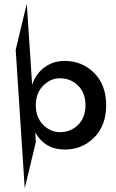

<svg xmlns="http://www.w3.org/2000/svg" viewBox="-20 -800 628 1040"><path d="M331 10Q224 10 171 -82L174 -30L114 220L65 -530L125 -780L154 -342Q176 -403 222.5 -436.5Q269 -470 331 -470Q425 -470 490 -405Q555 -340 555 -230Q555 -120 490 -55Q425 10 331 10ZM304 -376Q254 -376 214 -336Q174 -296 174 -230Q174 -164 214 -124Q254 -84 304 -84Q363 -84 403 -123.5Q443 -163 443 -230Q443 -297 403 -336.5Q363 -376 304 -376Z"/></svg>

Font: Renner* Medium
Style: Medium
Weight: 500
Version: Version 003.000 ; ttfautohint (v0.97) -l 8 -r 50 -G 200 -x 1